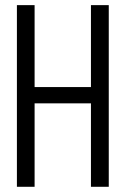

<svg xmlns="http://www.w3.org/2000/svg" viewBox="-20 -717 482 737"><path d="M112.8 0H44.9V-697.3H112.8V-382.8H329.1V-697.3H397.5V0H329.1V-320.3H112.8Z"/></svg>

Font: Agdasima
Style: Regular
Weight: 400
Width: 3
Designer: The DocRepair Project, Patric King
Foundry: Google
Version: Version 2.002